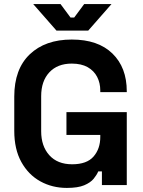

<svg xmlns="http://www.w3.org/2000/svg" viewBox="-20 -908 702 942"><path d="M50 -266V-434Q50 -569 126 -641.5Q202 -714 332 -714Q461 -714 531.5 -645.5Q602 -577 602 -460V-456H472V-464Q472 -501 456.5 -531Q441 -561 410 -578.5Q379 -596 332 -596Q262 -596 222 -553Q182 -510 182 -436V-264Q182 -191 222 -146.5Q262 -102 334 -102Q406 -102 439 -140Q472 -178 472 -236V-246H306V-358H602V0H480V-67H462Q455 -50 439.5 -31Q424 -12 393 1Q362 14 308 14Q236 14 177.5 -18.5Q119 -51 84.5 -113.5Q50 -176 50 -266ZM257 -758 143 -888H277L326 -822H344L393 -888H527L413 -758Z"/></svg>

Font: Space 7353
Style: Regular
Weight: 400
Designer: Christine Claussen + Ruben Lyon  (Space 7353)
Version: Version 1.000;FEAKit 1.0